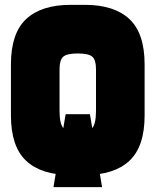

<svg xmlns="http://www.w3.org/2000/svg" viewBox="-20 -720 640 790"><path d="M270 0H300V-175Q255 -175 240 -193.5Q225 -212 225 -265V-350H25V-245Q25 -117 87.5 -58.5Q150 0 270 0ZM270 -700Q150 -700 87.5 -641.5Q25 -583 25 -455V-350H225V-435Q225 -473 240 -486.5Q255 -500 300 -500V-700ZM330 0Q450 0 512.5 -58.5Q575 -117 575 -245V-350H375V-265Q375 -212 360 -193.5Q345 -175 300 -175V0ZM330 -700H300V-500Q345 -500 360 -486.5Q375 -473 375 -435V-350H575V-455Q575 -583 512.5 -641.5Q450 -700 330 -700ZM200 50H400L350 -250H250Z"/></svg>

Font: Millimetre
Style: Extrablack
Weight: 900
Designer: Jérémy Landes
Version: Version 1.0